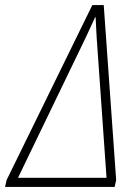

<svg xmlns="http://www.w3.org/2000/svg" viewBox="-73 -737 545 757"><path d="M-53 0 -47 -27 291 -717H336L385 -27L379 0ZM-2 -36H347L308 -591Q307 -613 306 -630Q305 -647 304 -669H302Q293 -649 284.5 -631Q276 -613 266 -591Z"/></svg>

Font: Noto Sans Condensed ExtraLight
Style: Italic
Weight: 200
Width: 3
Italic angle: -12°
Designer: Monotype Design Team
Foundry: Monotype Imaging Inc.
Version: Version 2.013; ttfautohint (v1.8.4.7-5d5b)